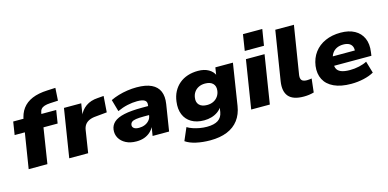

<svg xmlns="http://www.w3.org/2000/svg" viewBox="-83 -1233 3862 1911"><g transform="rotate(-15 1848.0 -277.5)"><path d="M70 0 128 -364H23L44 -498H191L142 -456L146 -477Q157 -551 194 -601Q231 -651 295 -678Q359 -705 452 -709L536 -713L528 -583L447 -579Q411 -577 388 -569.5Q365 -562 352.5 -547.5Q340 -533 336 -509L330 -474L309 -498H487L466 -364H320L263 0Z M488 0 567 -498H745L725 -371H720Q743 -430 793.5 -466Q844 -502 917 -506L979 -511L967 -345L852 -334Q811 -331 783 -318Q755 -305 739.5 -283.5Q724 -262 719 -231L683 0Z M1180 11Q1116 11 1071 -12.5Q1026 -36 1004 -75Q982 -114 988 -162Q994 -207 1028.5 -237.5Q1063 -268 1133.5 -283.5Q1204 -299 1318 -299H1401L1387 -210H1312Q1263 -210 1233 -205.5Q1203 -201 1189 -190.5Q1175 -180 1172 -161Q1169 -140 1186 -126.5Q1203 -113 1239 -113Q1271 -113 1298 -124Q1325 -135 1343.5 -156Q1362 -177 1366 -205L1382 -307Q1388 -343 1364.5 -358.5Q1341 -374 1287 -374Q1238 -374 1186 -362.5Q1134 -351 1082 -327L1047 -450Q1084 -468 1129 -481.5Q1174 -495 1222.5 -502Q1271 -509 1317 -509Q1412 -509 1469.5 -481.5Q1527 -454 1549.5 -401.5Q1572 -349 1560 -272L1517 0H1347L1363 -99H1367Q1350 -63 1322.5 -38.5Q1295 -14 1259.5 -1.5Q1224 11 1180 11Z M1892 191Q1814 191 1747 176Q1680 161 1639 132L1695 2Q1719 17 1751.5 28Q1784 39 1821 45.5Q1858 52 1894 52Q1969 52 2009.5 25.5Q2050 -1 2059 -55L2067 -110H2073Q2056 -80 2026.5 -59Q1997 -38 1960.5 -27.5Q1924 -17 1885 -17Q1807 -17 1754 -48.5Q1701 -80 1678 -136.5Q1655 -193 1665 -268Q1672 -325 1695.5 -369.5Q1719 -414 1756.5 -445.5Q1794 -477 1843 -493Q1892 -509 1950 -509Q2014 -509 2058.5 -483.5Q2103 -458 2120 -415H2114L2127 -498H2308L2241 -70Q2228 14 2184 72.5Q2140 131 2066.5 161Q1993 191 1892 191ZM1952 -157Q1989 -157 2017.5 -171Q2046 -185 2064 -210.5Q2082 -236 2086 -269Q2092 -315 2065.5 -342Q2039 -369 1985 -369Q1948 -369 1919.5 -355Q1891 -341 1873.5 -316Q1856 -291 1852 -258Q1845 -212 1871.5 -184.5Q1898 -157 1952 -157Z M2452 -580 2478 -746H2677L2650 -580ZM2363 0 2442 -498H2634L2555 0Z M2903 11Q2793 11 2748 -41.5Q2703 -94 2719 -196L2800 -705H2992L2912 -206Q2909 -184 2914.5 -168.5Q2920 -153 2935 -145.5Q2950 -138 2974 -138Q2987 -138 3000.5 -139.5Q3014 -141 3024 -143L3008 -3Q2983 4 2957.5 7.5Q2932 11 2903 11Z M3393 11Q3286 11 3215.5 -22Q3145 -55 3114.5 -114.5Q3084 -174 3094 -253Q3105 -332 3148 -389.5Q3191 -447 3260.5 -478Q3330 -509 3419 -509Q3504 -509 3562.5 -477Q3621 -445 3647.5 -385.5Q3674 -326 3662 -243L3657 -207H3244L3259 -301H3529L3510 -285Q3515 -319 3505.5 -341.5Q3496 -364 3473.5 -376Q3451 -388 3415 -388Q3376 -388 3347 -374Q3318 -360 3300.5 -334Q3283 -308 3277 -272L3274 -253Q3268 -211 3278.5 -182.5Q3289 -154 3322.5 -139.5Q3356 -125 3415 -125Q3464 -125 3511 -135.5Q3558 -146 3591 -164L3627 -42Q3583 -17 3521 -3Q3459 11 3393 11Z"/></g></svg>

Font: Nunito Sans 10pt SemiExpanded Black
Style: Italic
Weight: 900
Width: 6
Italic angle: -9°
Designer: Vernon Adams
Foundry: Vernon Adams
Version: Version 3.101;gftools[0.9.27]